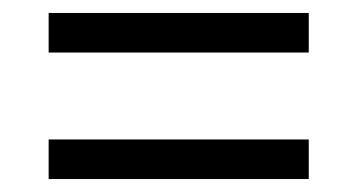

<svg xmlns="http://www.w3.org/2000/svg" viewBox="-20 -505 551 296"><path d="M55 -424V-485H456V-424ZM55 -229V-290H456V-229Z"/></svg>

Font: Noto Serif Khmer SemiCondensed Medium
Style: Regular
Weight: 500
Width: 4
Designer: Danh Hong and the Monotype Design Team
Foundry: Monotype Imaging Inc.
Version: Version 2.004; ttfautohint (v1.8.4.7-5d5b)